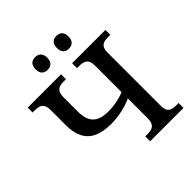

<svg xmlns="http://www.w3.org/2000/svg" viewBox="-238 -1076 1242 1242"><g transform="rotate(-45 382.5 -455.5)"><path d="M476 -795C505 -795 529 -811 529 -853C529 -896 505 -911 476 -911C446 -911 423 -896 423 -853C423 -811 446 -795 476 -795ZM282 -795C310 -795 335 -811 335 -853C335 -896 310 -911 282 -911C252 -911 228 -896 228 -853C228 -811 252 -795 282 -795ZM423 0H728V-45H707C667 -45 634 -53 634 -111V-603C634 -661 667 -669 707 -669H728V-714H423V-669H443C484 -669 517 -660 517 -599V-356C481 -339 423 -327 370 -327C274 -327 228 -366 228 -468V-599C228 -660 261 -669 301 -669H322V-714H17V-669H38C78 -669 111 -660 111 -599V-458C111 -315 186 -257 326 -257C404 -257 474 -278 517 -298V-115C517 -54 484 -45 443 -45H423Z"/></g></svg>

Font: Noto Serif Medium
Style: Regular
Weight: 500
Designer: Monotype Design Team
Foundry: Monotype Imaging Inc.
Version: Version 2.013